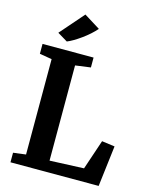

<svg xmlns="http://www.w3.org/2000/svg" viewBox="-141 -1072 919 1163"><g transform="rotate(15 319.0 -491.0)"><path d="M119 -668 42 -681V-743H362V-681L266 -668V-71L480 -80L543 -267L624 -256L593 0H40V-60L119 -70ZM117 -833 247 -982 348 -919Q314 -880 264.5 -844.5Q215 -809 180 -795Z"/></g></svg>

Font: Koeln Type Serif
Style: Bold
Weight: 700
Designer: Eben Sorkin
Foundry: Eben Sorkin
Version: Version 2.002